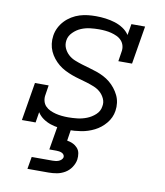

<svg xmlns="http://www.w3.org/2000/svg" viewBox="-84 -608 769 897"><g transform="rotate(10 300.0 -159.0)"><path d="M261 8Q240 8 219 5.5Q198 3 178.5 -3.5Q159 -10 142.5 -21.5Q126 -33 115 -50L107 0H42L72 -181H137L130 -136Q127 -121 130.5 -106.5Q134 -92 143.5 -82Q153 -72 166 -66Q179 -60 193 -56.5Q207 -53 222 -51.5Q237 -50 252 -50Q274 -50 296 -52.5Q318 -55 340 -63.5Q362 -72 380 -88.5Q398 -105 401 -128Q405 -147 397 -164.5Q389 -182 375.5 -194Q362 -206 344.5 -213Q327 -220 309 -225.5Q291 -231 272.5 -236Q254 -241 236.5 -247.5Q219 -254 202.5 -262.5Q186 -271 172 -282.5Q158 -294 146.5 -308.5Q135 -323 127.5 -339.5Q120 -356 117.5 -375Q115 -394 118 -414Q121 -434 130 -452Q139 -470 153 -485Q167 -500 185 -511Q203 -522 222.5 -528Q242 -534 261 -536Q280 -538 299 -538Q322 -538 345 -535Q368 -532 389 -525.5Q410 -519 428.5 -507Q447 -495 459 -477L468 -530H533L503 -349H438L445 -394Q448 -409 444.5 -423Q441 -437 431.5 -447.5Q422 -458 409 -464Q396 -470 382.5 -473.5Q369 -477 354 -478.5Q339 -480 324 -480Q303 -480 281.5 -477.5Q260 -475 239.5 -466.5Q219 -458 202 -441Q185 -424 182 -403Q179 -383 186.5 -366Q194 -349 207.5 -336.5Q221 -324 238.5 -317Q256 -310 274 -304.5Q292 -299 310 -294Q328 -289 345.5 -283Q363 -277 379.5 -268.5Q396 -260 410 -248.5Q424 -237 435.5 -222.5Q447 -208 455 -191.5Q463 -175 465.5 -156Q468 -137 465 -118Q460 -85 438 -58.5Q416 -32 386 -17Q356 -2 324.5 3Q293 8 261 8ZM107 220 117 162H217Q224 162 231 161Q238 160 244.5 157.5Q251 155 256.5 150Q262 145 264 138Q264 138 264 138Q264 138 264 138Q265 131 261 125.5Q257 120 251 117.5Q245 115 238.5 114Q232 113 225 113H192L211 0H276L267 58Q281 60 294 66Q307 72 316.5 82.5Q326 93 328.5 107.5Q331 122 329 137Q326 156 314 174Q302 192 284 202.5Q266 213 246.5 216.5Q227 220 207 220Z"/></g></svg>

Font: Iosevka Curly Slab LtExObl
Style: Regular
Weight: 300
Width: 7
Italic angle: -9°
Monospace: yes
Designer: Belleve Invis
Foundry: Belleve Invis
Version: Version 11.1.0; ttfautohint (v1.8.3)